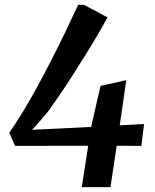

<svg xmlns="http://www.w3.org/2000/svg" viewBox="-20 -769 635 789"><path d="M316 0 342.5 -170 42 -169.5 18 -223.5Q46.5 -264 75.2 -311.5Q104 -359 132.8 -411.8Q161.5 -464.5 190.2 -520.5Q219 -576.5 246.8 -634Q274.5 -691.5 301 -749H325.5L422 -697.5Q404.5 -665.5 381.2 -625.8Q358 -586 331 -542.8Q304 -499.5 277 -457.2Q250 -415 224.5 -377.8Q199 -340.5 178.5 -312Q163.5 -294 146.5 -274.2Q129.5 -254.5 111.5 -235.5L354.5 -247.5L393 -416L499 -439.5L472 -254L572 -259.5L561 -169.5L459.5 -170L434 0Z"/></svg>

Font: Merriweather SemiBold
Style: Italic
Weight: 600
Italic angle: -7.8°
Version: Version 2.101